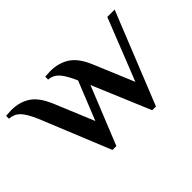

<svg xmlns="http://www.w3.org/2000/svg" viewBox="-97 -706 943 943"><g transform="rotate(-45 374.5 -235.0)"><path d="M95 -355Q71 -411 49 -433.5Q27 -456 -7 -458V-478L31 -480Q88 -480 129.5 -452.5Q171 -425 200 -355L285 -150L366 -351Q340 -410 318 -433Q296 -456 265 -458V-478L301 -480Q359 -480 401.5 -452.5Q444 -425 473 -355L560 -147L688 -470H739L546 10H520L393 -292L271 10H244Z"/></g></svg>

Font: El Messiri Medium
Style: Regular
Weight: 500
Designer: Mohamed Gaber
Foundry: Kief Type Foundry
Version: Version 2.007